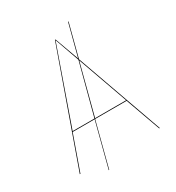

<svg xmlns="http://www.w3.org/2000/svg" viewBox="-187 -843 930 1014"><g transform="rotate(-30 278.0 -335.5)"><path d="M518 0 442 -212H250L180 58H177L247 -212H113L38 0H34L275 -680H279L332 -534L383 -729L386 -728L334 -528L522 0ZM248 -216 330 -527 277 -677 115 -216ZM441 -216 332 -522 252 -216Z"/></g></svg>

Font: FiraGO Four
Style: Regular
Weight: 100
Designer: bBox Type
Foundry: bBox Type GmbH
Version: Version 1.001